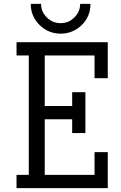

<svg xmlns="http://www.w3.org/2000/svg" viewBox="-20 -967 624 987"><path d="M419 -493V-283H351V-354H210V-68H466V-185H534V0H65V-68H128V-682H65V-750H534V-565H466V-682H210V-422H351V-493ZM445 -947Q445 -882 400 -838Q354 -794 292 -794Q228 -794 183 -839Q138 -884 138 -947H191Q191 -907 220.5 -877.5Q250 -848 292 -848Q333 -848 362.5 -877.5Q392 -907 392 -947Z"/></svg>

Font: Kelly Slab
Style: Regular
Weight: 400
Designer: Denis Masharov
Foundry: Denis Masharov
Version: Version 1.001